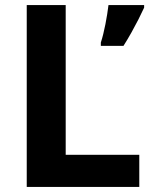

<svg xmlns="http://www.w3.org/2000/svg" viewBox="-20 -734 599 754"><path d="M85 0V-714H238V-126H527V0ZM546 -704Q536 -682 523.5 -657.5Q511 -633 496.5 -607Q482 -581 465 -554H376V-567Q381 -582 385.5 -600.5Q390 -619 394 -639Q398 -659 401 -678.5Q404 -698 406 -714H546Z"/></svg>

Font: Noto Sans Khmer
Style: Bold
Weight: 700
Version: Version 2.003